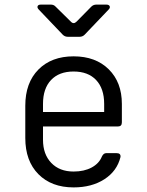

<svg xmlns="http://www.w3.org/2000/svg" viewBox="-20 -805 640 835"><path d="M300 10Q204 10 147 -47.5Q90 -105 90 -205V-345Q90 -445 147 -502.5Q204 -560 300 -560Q396 -560 453 -503.5Q510 -447 510 -353V-273Q510 -255 493 -255H167V-197Q167 -134 203 -96.5Q239 -59 300 -59Q346 -59 378.5 -76.5Q411 -94 423 -124Q430 -139 442 -139H487Q506 -139 504 -122Q489 -61 434 -25.5Q379 10 300 10ZM167 -318H433V-353Q433 -420 398 -457Q363 -494 300 -494Q237 -494 202 -457Q167 -420 167 -353ZM275 -645Q262 -645 253 -654L149 -763Q141 -771 143.5 -778Q146 -785 158 -785H201Q214 -785 222 -776L288 -711Q300 -698 313 -711L377 -776Q386 -785 399 -785H442Q454 -785 457 -778Q460 -771 452 -763L348 -654Q339 -645 326 -645Z"/></svg>

Font: Pitagon Sans Mono Light
Style: Regular
Weight: 300
Monospace: yes
Designer: Travis Tran
Foundry: Pitagon
Version: Version 1.001; ttfautohint (v1.8.4.7-5d5b);gftools[0.9.26]